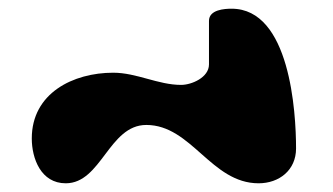

<svg xmlns="http://www.w3.org/2000/svg" viewBox="-20 -641 765 441"><path d="M53 -323C53 -277 74 -220 131 -220C213 -220 230 -354 316 -354C420 -354 465 -220 574 -220C621 -220 660 -250 660 -300C660 -384 646 -621 512 -621C496 -621 460 -619 460 -593V-493C460 -463 420 -446 396 -446C343 -446 294 -474 240 -474C148 -474 53 -427 53 -323Z"/></svg>

Font: CISF Camouflage Kit
Style: Ste
Weight: 400
Designer: Robert Jablonski, Jasper
Foundry: Cannot Into Space Fonts
Version: Version 1.27